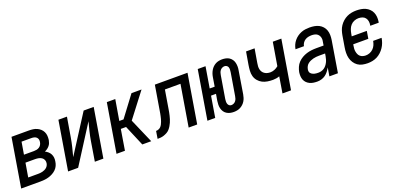

<svg xmlns="http://www.w3.org/2000/svg" viewBox="3 -1222 3993 1923"><g transform="rotate(-20 2000.0 -260.0)"><path d="M214 0H6L92 -520H276Q299 -520 321 -517Q343 -514 362.5 -505Q382 -496 397.5 -482Q413 -468 422.5 -448.5Q432 -429 433.5 -407Q435 -385 432 -362Q429 -347 423.5 -332Q418 -317 407.5 -304.5Q397 -292 384 -282.5Q371 -273 356 -267Q373 -258 387.5 -245.5Q402 -233 411 -215.5Q420 -198 422 -178Q424 -158 420 -137Q417 -115 407.5 -94Q398 -73 381 -56.5Q364 -40 343.5 -29Q323 -18 301.5 -11.5Q280 -5 258 -2.5Q236 0 214 0ZM148 -309H255Q270 -309 284.5 -312Q299 -315 312 -323.5Q325 -332 332.5 -345.5Q340 -359 342 -373Q345 -387 341.5 -401Q338 -415 328 -424Q318 -433 304.5 -436.5Q291 -440 276 -440H170ZM110 -80H214Q226 -80 238 -81Q250 -82 262 -85Q274 -88 286 -93.5Q298 -99 308 -107.5Q318 -116 324 -127.5Q330 -139 332 -151Q335 -170 328 -186.5Q321 -203 306.5 -212.5Q292 -222 274.5 -225.5Q257 -229 238 -229H135Z M506 0 592 -520H683L648 -312Q640 -263 628 -214.5Q616 -166 603 -117L861 -520H968L882 0H791L825 -208Q833 -257 845 -305.5Q857 -354 870 -403L613 0Z M1297 0 1204 -220H1148L1112 0H1022L1108 -520H1198L1161 -300H1206L1371 -520H1478L1279 -260L1392 0Z M1460 0 1473 -80Q1486 -80 1499.5 -85Q1513 -90 1523 -100Q1533 -110 1539.5 -123Q1546 -136 1551 -149Q1556 -162 1559.5 -175.5Q1563 -189 1566 -202.5Q1569 -216 1571.5 -229Q1574 -242 1576 -256L1620 -520H1968L1882 0H1791L1864 -440H1698L1666 -247Q1663 -229 1660 -212Q1657 -195 1652.5 -177.5Q1648 -160 1643 -143Q1638 -126 1630.5 -109.5Q1623 -93 1613.5 -77Q1604 -61 1591.5 -47Q1579 -33 1562.5 -24Q1546 -15 1528.5 -9Q1511 -3 1494 -1.5Q1477 0 1460 0Z M2271 8Q2250 8 2231 3.5Q2212 -1 2195.5 -11.5Q2179 -22 2168.5 -38Q2158 -54 2153 -73.5Q2148 -93 2148.5 -113.5Q2149 -134 2152 -154L2164 -224H2111L2074 0H1991L2077 -520H2160L2123 -296H2176L2192 -394Q2195 -412 2201 -429Q2207 -446 2216.5 -462Q2226 -478 2239.5 -491Q2253 -504 2269 -512.5Q2285 -521 2303 -524.5Q2321 -528 2338 -528Q2359 -528 2379 -523.5Q2399 -519 2414.5 -508.5Q2430 -498 2441 -482Q2452 -466 2456.5 -446.5Q2461 -427 2461 -406.5Q2461 -386 2457 -366L2418 -126Q2415 -108 2409.5 -91Q2404 -74 2394.5 -58Q2385 -42 2371 -29Q2357 -16 2341 -7.5Q2325 1 2306.5 4.5Q2288 8 2271 8ZM2271 -65Q2284 -65 2296.5 -71Q2309 -77 2317.5 -88Q2326 -99 2330 -112Q2334 -125 2336 -137L2376 -377Q2378 -391 2378.5 -404Q2379 -417 2375.5 -428.5Q2372 -440 2361.5 -447.5Q2351 -455 2338 -455Q2325 -455 2312.5 -449Q2300 -443 2291.5 -432Q2283 -421 2279 -408Q2275 -395 2273 -383L2233 -143Q2231 -129 2231 -116Q2231 -103 2235 -91.5Q2239 -80 2248.5 -72.5Q2258 -65 2271 -65Z M2791 0 2819 -172Q2802 -166 2784.5 -163Q2767 -160 2750 -160Q2720 -160 2691 -164.5Q2662 -169 2637 -182Q2612 -195 2593.5 -217Q2575 -239 2567.5 -266.5Q2560 -294 2562 -324.5Q2564 -355 2569 -385L2592 -520H2683L2658 -372Q2655 -355 2654 -338.5Q2653 -322 2656.5 -306.5Q2660 -291 2668.5 -278Q2677 -265 2690 -256.5Q2703 -248 2718 -244Q2733 -240 2750 -240Q2772 -240 2795 -249Q2818 -258 2836 -274L2877 -520H2968L2882 0Z M3162 8Q3140 8 3119.5 5Q3099 2 3081 -6.5Q3063 -15 3049 -29Q3035 -43 3027.5 -61.5Q3020 -80 3019 -101Q3018 -122 3021 -143Q3026 -169 3037 -194.5Q3048 -220 3067 -240Q3086 -260 3110 -274Q3134 -288 3160 -296Q3186 -304 3212 -307Q3238 -310 3264 -310H3342L3348 -348Q3349 -354 3350 -360Q3351 -366 3351 -372Q3351 -389 3344.5 -404.5Q3338 -420 3326 -430Q3314 -440 3297.5 -444Q3281 -448 3264 -448Q3247 -448 3229 -444.5Q3211 -441 3195 -431Q3179 -421 3168.5 -405Q3158 -389 3155 -372V-371H3065V-372Q3069 -395 3078.5 -416.5Q3088 -438 3103.5 -457Q3119 -476 3138.5 -490Q3158 -504 3180.5 -513Q3203 -522 3225.5 -525Q3248 -528 3270 -528Q3297 -528 3322.5 -523.5Q3348 -519 3369.5 -508Q3391 -497 3407.5 -478.5Q3424 -460 3432 -436.5Q3440 -413 3440.5 -387Q3441 -361 3437 -335L3382 0H3291L3306 -90Q3295 -70 3280.5 -51Q3266 -32 3247 -18.5Q3228 -5 3205.5 1.5Q3183 8 3162 8ZM3200 -72Q3216 -72 3231.5 -76Q3247 -80 3261 -89Q3275 -98 3286 -111.5Q3297 -125 3304.5 -139.5Q3312 -154 3316.5 -169.5Q3321 -185 3324 -201L3329 -230H3264Q3249 -230 3233 -228.5Q3217 -227 3201.5 -223Q3186 -219 3171 -212.5Q3156 -206 3143 -195.5Q3130 -185 3122.5 -170.5Q3115 -156 3112 -140Q3110 -129 3111.5 -118Q3113 -107 3120 -99Q3127 -91 3136 -85.5Q3145 -80 3155.5 -77Q3166 -74 3177.5 -73Q3189 -72 3200 -72Z M3699 8Q3670 8 3642 2Q3614 -4 3592.5 -19.5Q3571 -35 3556 -58Q3541 -81 3534.5 -107.5Q3528 -134 3528.5 -163Q3529 -192 3534 -221L3554 -341Q3558 -365 3566 -390Q3574 -415 3589 -437.5Q3604 -460 3624.5 -478Q3645 -496 3669 -507.5Q3693 -519 3718.5 -523.5Q3744 -528 3769 -528Q3794 -528 3819 -524Q3844 -520 3865.5 -510Q3887 -500 3904.5 -483Q3922 -466 3931.5 -444Q3941 -422 3943 -397Q3945 -372 3941 -346L3939 -336H3849L3850 -342Q3854 -363 3850.5 -383.5Q3847 -404 3835 -419.5Q3823 -435 3803.5 -441.5Q3784 -448 3762 -448Q3740 -448 3717.5 -439Q3695 -430 3679 -412Q3663 -394 3655 -372Q3647 -350 3643 -327L3638 -300H3799L3786 -220H3625L3623 -207Q3620 -191 3619 -175Q3618 -159 3621 -143.5Q3624 -128 3630 -114.5Q3636 -101 3647.5 -91Q3659 -81 3674.5 -76.5Q3690 -72 3706 -72Q3727 -72 3748 -80Q3769 -88 3785.5 -104Q3802 -120 3811 -140.5Q3820 -161 3824 -182V-184H3914V-182Q3910 -157 3901 -132.5Q3892 -108 3877 -85.5Q3862 -63 3842 -44.5Q3822 -26 3798.5 -14Q3775 -2 3749 3Q3723 8 3699 8Z"/></g></svg>

Font: Iosevka Medium Oblique
Style: Regular
Weight: 500
Italic angle: -9°
Monospace: yes
Designer: Belleve Invis
Foundry: Belleve Invis
Version: Version 32.5.0; ttfautohint (v1.8.4)